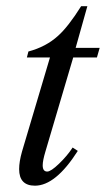

<svg xmlns="http://www.w3.org/2000/svg" viewBox="-20 -584 340 617"><path d="M300.3 -430.2 291.5 -399.4H215.3L126 -97.2Q117.2 -67.9 117.2 -52.7Q117.2 -32.7 131.8 -32.7Q143.6 -32.7 169.9 -58.1Q196.3 -83.5 213.4 -109.9L230 -99.1Q158.7 12.7 92.3 12.7Q41.5 12.7 41.5 -40.5Q41.5 -64.5 50.8 -97.2L140.6 -399.4H66.4L71.3 -418.5Q127.9 -433.6 166.5 -468.8Q199.2 -498 240.7 -564H260.7L223.1 -430.2Z"/></svg>

Font: Dai Banna SIL Book
Style: Oblique
Weight: 400
Italic angle: -11°
Designer: Victor Gaultney
Foundry: SIL International
Version: Version 2.000